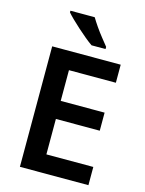

<svg xmlns="http://www.w3.org/2000/svg" viewBox="-136 -1019 831 1099"><g transform="rotate(15 279.0 -469.0)"><path d="M499 0H93V-714H499V-607H221V-425H481V-318H221V-108H499ZM285 -938Q298 -916 317 -888.5Q336 -861 356.5 -835.5Q377 -810 392 -791V-778H309Q290 -791 266.5 -810.5Q243 -830 218.5 -852Q194 -874 173.5 -894Q153 -914 141 -928V-938Z"/></g></svg>

Font: Noto Sans Armenian SemiBold
Style: Regular
Weight: 600
Designer: Monotype Design Team
Foundry: Monotype Imaging Inc.
Version: Version 2.007